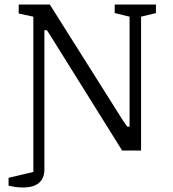

<svg xmlns="http://www.w3.org/2000/svg" viewBox="-20 -668 766 852"><path d="M82 164Q61 164 43.5 161Q26 158 18 156V121L128 95V-594L63 -608V-648H201L527 -131L545 -106H555V-594L489 -610V-648H672V-610L606 -594V0H522L198 -519L188 -534H177V84Q177 123 153 143.5Q129 164 82 164Z"/></svg>

Font: Faustina Light Light
Style: Regular
Weight: 300
Version: Version 1.200